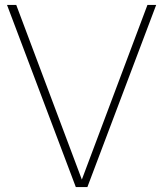

<svg xmlns="http://www.w3.org/2000/svg" viewBox="-20 -760 663 780"><path d="M288 0 8.5 -740H46L312.5 -30.5L579 -740H614.5L335 0Z"/></svg>

Font: Encode Sans Th
Style: Regular
Weight: 100
Designer: Multiple Designers
Foundry: Impallari Type
Version: Version 3.002; ttfautohint (v1.8.3) -l 8 -r 50 -G 200 -x 14 